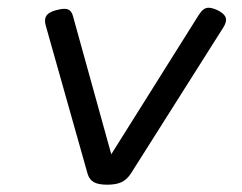

<svg xmlns="http://www.w3.org/2000/svg" viewBox="-20 -478 640 508"><path d="M578.1 -425.8Q578.1 -417 570.8 -405.3L326.7 -19.5Q316.4 -3.4 302 3.7Q287.6 10.7 263.7 10.7Q239.7 10.7 227.8 3.7Q215.8 -3.4 211.4 -19.5L101.1 -410.2Q99.1 -416.5 99.1 -423.3Q99.1 -433.6 106 -440.2Q112.8 -446.8 128.9 -451.2Q141.1 -454.6 150.4 -454.6Q159.7 -454.6 165 -450Q170.4 -445.3 173.3 -434.6L274.4 -69.8L505.9 -438.5Q512.2 -448.2 518.3 -452.9Q524.4 -457.5 532.2 -457.5Q541 -457.5 555.2 -451.2Q578.1 -439.9 578.1 -425.8Z"/></svg>

Font: Courier Prime Sans
Style: Italic
Weight: 400
Italic angle: -10°
Designer: Alan Dague-Greene
Foundry: Quote-Unquote Apps
Version: Version 3.020